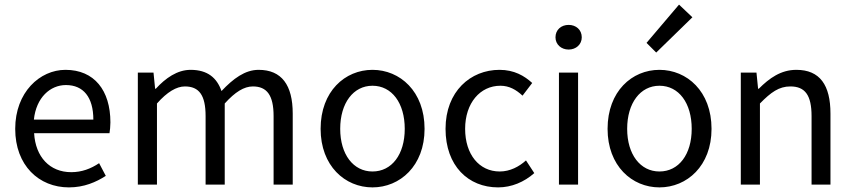

<svg xmlns="http://www.w3.org/2000/svg" viewBox="-20 -801 3699 833"><path d="M46 -242C46 -83 149 12 279 12C345 12 397 -11 439 -38L410 -93C374 -69 335 -54 289 -54C196 -54 134 -120 128 -223H455C457 -235 459 -253 459 -270C459 -409 389 -498 264 -498C153 -498 46 -401 46 -242ZM385 -282H127C137 -378 198 -432 266 -432C342 -432 385 -379 385 -282Z M578 -486V0H661V-352C705 -402 746 -426 782 -426C844 -426 872 -388 872 -297V0H955V-352C1000 -402 1039 -426 1077 -426C1138 -426 1167 -388 1167 -297V0H1250V-308C1250 -432 1202 -498 1102 -498C1043 -498 992 -460 941 -406C921 -463 881 -498 807 -498C749 -498 698 -462 656 -416H653L646 -486Z M1371 -242C1371 -81 1477 12 1596 12C1715 12 1822 -81 1822 -242C1822 -405 1715 -498 1596 -498C1477 -498 1371 -405 1371 -242ZM1736 -242C1736 -131 1680 -57 1596 -57C1513 -57 1456 -131 1456 -242C1456 -354 1513 -429 1596 -429C1680 -429 1736 -354 1736 -242Z M1913 -242C1913 -81 2012 12 2141 12C2199 12 2254 -11 2298 -50L2262 -105C2232 -78 2193 -57 2148 -57C2059 -57 1998 -131 1998 -242C1998 -354 2063 -429 2151 -429C2189 -429 2219 -412 2247 -386L2289 -441C2255 -472 2211 -498 2147 -498C2022 -498 1913 -405 1913 -242Z M2390 -639C2390 -608 2415 -586 2447 -586C2479 -586 2504 -608 2504 -639C2504 -672 2479 -693 2447 -693C2415 -693 2390 -672 2390 -639ZM2405 -486V0H2488V-486Z M2785 -615 2827 -573 2984 -726 2926 -781ZM2616 -242C2616 -81 2722 12 2841 12C2960 12 3067 -81 3067 -242C3067 -405 2960 -498 2841 -498C2722 -498 2616 -405 2616 -242ZM2981 -242C2981 -131 2925 -57 2841 -57C2758 -57 2701 -131 2701 -242C2701 -354 2758 -429 2841 -429C2925 -429 2981 -354 2981 -242Z M3194 -486V0H3277V-352C3325 -401 3360 -426 3409 -426C3473 -426 3501 -388 3501 -297V0H3583V-308C3583 -432 3537 -498 3435 -498C3368 -498 3318 -462 3272 -416H3269L3262 -486Z"/></svg>

Font: Cambridge Sans
Style: Regular
Weight: 400
Version: Version 2.020;PS 002.020;hotconv 1.0.88;makeotf.lib2.5.64775